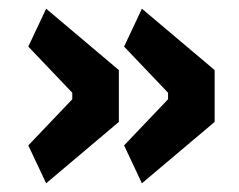

<svg xmlns="http://www.w3.org/2000/svg" viewBox="-20 -494 548 441"><path d="M45 -160 146 -266V-281L45 -387L86 -474L253 -333V-214L86 -73ZM265 -160 366 -266V-281L265 -387L306 -474L473 -333V-214L306 -73Z"/></svg>

Font: IBM Plex Sans Condensed
Style: Bold
Weight: 700
Width: 3
Designer: Mike Abbink, Paul van der Laan, Pieter van Rosmalen
Foundry: Bold Monday
Version: Version 3.201